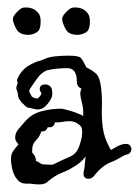

<svg xmlns="http://www.w3.org/2000/svg" viewBox="-20 -500 367 507"><path d="M49 -15Q34 -15 25 -26.5Q16 -38 12.5 -53Q9 -68 9 -80Q9 -93 15 -101.5Q21 -110 29 -119L28 -120Q20 -128 20 -137Q20 -149 29.5 -160Q39 -171 46 -179Q63 -199 89 -206Q115 -213 140 -213Q146 -213 165 -207.5Q184 -202 200 -194Q200 -203 199.5 -211.5Q199 -220 196 -230Q195 -235 193.5 -241Q192 -247 192 -253Q192 -260 195 -266Q183 -271 183 -284Q183 -320 158 -320Q127 -320 103 -314Q90 -308 81 -296.5Q72 -285 59 -265Q57 -261 57 -259Q59 -255 60.5 -251.5Q62 -248 64 -245Q71 -240 80 -240Q80 -240 84.5 -245Q89 -250 89 -251V-255Q85 -260 85 -265Q85 -277 100 -277Q107 -277 112.5 -272Q118 -267 118 -255V-251Q118 -241 106 -226Q94 -211 80 -211Q75 -211 69.5 -212.5Q64 -214 59 -215Q55 -215 51 -217Q47 -219 42 -225Q36 -230 31.5 -237Q27 -244 27 -253Q26 -258 24.5 -261.5Q23 -265 23 -266Q23 -271 24.5 -274.5Q26 -278 27 -281Q23 -288 27 -294Q36 -314 53 -325Q70 -336 90 -341Q106 -349 123.5 -351Q141 -353 162 -353Q188 -353 193.5 -347Q199 -341 208 -322Q227 -313 235.5 -303.5Q244 -294 247 -268Q250 -242 249 -215Q248 -188 251.5 -162.5Q255 -137 268 -113Q269 -110 273 -104Q282 -109 291 -114Q300 -119 310 -120H313Q320 -120 323.5 -115.5Q327 -111 327 -106Q327 -102 324 -97.5Q321 -93 315 -92Q309 -91 296 -83Q283 -75 271 -71Q258 -65 248 -56.5Q238 -48 227 -34Q221 -28 214 -28Q198 -28 201 -47Q202 -49 203.5 -61Q205 -73 206 -87Q200 -78 189.5 -69.5Q179 -61 160 -51Q158 -50 152.5 -47.5Q147 -45 144 -44Q134 -40 125 -34.5Q116 -29 107 -21Q103 -17 97.5 -15Q92 -13 83 -13Q79 -13 73 -13.5Q67 -14 60 -15ZM114 -65Q119 -65 121 -66Q147 -79 161 -84.5Q175 -90 182.5 -100.5Q190 -111 196 -138Q196 -140 196.5 -142.5Q197 -145 197 -149Q197 -162 194 -166Q181 -180 163 -180Q153 -180 143.5 -178Q134 -176 125 -177Q123 -164 111 -164H106Q102 -153 92 -153H89Q85 -139 75 -129.5Q65 -120 65 -104V-97Q75 -87 75 -75Q81 -73 85.5 -69.5Q90 -66 94 -66H95ZM185 -408Q162 -408 154 -422Q146 -436 144 -448Q143 -456 154 -467.5Q165 -479 172 -480Q191 -482 203.5 -473Q216 -464 217 -450Q219 -422 207.5 -415Q196 -408 185 -408ZM55 -408Q32 -408 24 -422Q16 -436 14 -448Q13 -456 24 -467.5Q35 -479 42 -480Q61 -482 73.5 -473Q86 -464 87 -450Q89 -422 77.5 -415Q66 -408 55 -408Z"/></svg>

Font: Are You Serious
Style: Regular
Weight: 400
Designer: Robert E. Leuschke
Foundry: Robert E. Leuschke
Version: Version 1.100